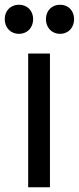

<svg xmlns="http://www.w3.org/2000/svg" viewBox="-44 -791 333 811"><path d="M75 0H167V-565H75ZM36 -648C71 -648 96 -674 96 -710C96 -746 71 -771 36 -771C1 -771 -24 -746 -24 -710C-24 -674 1 -648 36 -648ZM210 -648C244 -648 269 -674 269 -710C269 -746 244 -771 210 -771C175 -771 150 -746 150 -710C150 -674 175 -648 210 -648Z"/></svg>

Font: Bounded Light
Style: Regular
Weight: 300
Designer: Vlad Churkin
Version: Version 3.0